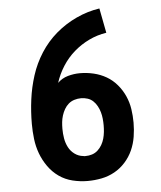

<svg xmlns="http://www.w3.org/2000/svg" viewBox="-53 -789 707 844"><g transform="rotate(-5 300.0 -367.5)"><path d="M300 8Q267 8 234 0Q201 -8 174 -27Q147 -46 127.5 -73.5Q108 -101 96.5 -132Q85 -163 81 -196.5Q77 -230 77 -263Q77 -317 84 -370.5Q91 -424 107.5 -475.5Q124 -527 153.5 -573Q183 -619 224 -654Q265 -689 314.5 -712Q364 -735 417 -743L438 -634Q398 -628 361.5 -610.5Q325 -593 294.5 -566.5Q264 -540 242 -505.5Q220 -471 208 -433Q227 -452 253.5 -459.5Q280 -467 307 -467Q337 -467 367 -460Q397 -453 423 -438Q449 -423 469 -399.5Q489 -376 501.5 -348Q514 -320 518.5 -290Q523 -260 523 -230Q523 -199 518 -168Q513 -137 500.5 -109Q488 -81 467 -57.5Q446 -34 419 -19Q392 -4 361.5 2Q331 8 300 8ZM300 -102Q315 -102 329 -106.5Q343 -111 354 -121Q365 -131 372.5 -144Q380 -157 384 -171.5Q388 -186 389.5 -200.5Q391 -215 391 -230Q391 -244 389.5 -259Q388 -274 384 -288Q380 -302 373 -315Q366 -328 355.5 -338Q345 -348 331 -352.5Q317 -357 302 -357Q287 -357 272.5 -352.5Q258 -348 247 -338.5Q236 -329 228.5 -316Q221 -303 216.5 -288.5Q212 -274 210.5 -259.5Q209 -245 209 -230Q209 -209 212.5 -188Q216 -167 225.5 -148.5Q235 -130 252 -117.5Q269 -105 290 -103L295 -102H300Z"/></g></svg>

Font: Iosevka Curly Slab XBdEx
Style: Regular
Weight: 800
Width: 7
Monospace: yes
Designer: Belleve Invis
Foundry: Belleve Invis
Version: Version 11.0.0; ttfautohint (v1.8.3)